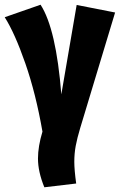

<svg xmlns="http://www.w3.org/2000/svg" viewBox="-37 -570 508 814"><path d="M223 -170 288 -549 451 -517 303 -27Q290 16 284 48.5Q278 81 278 116Q278 150 286 208L151 224Q124 158 124 102Q124 51 143 -12Q115 -173 70.5 -301Q26 -429 -17 -497L135 -550Q201 -448 223 -170Z"/></svg>

Font: Fira Sans Compressed ExtraBold
Style: Regular
Weight: 800
Width: 1
Designer: bBox Type GmbH & Carrois Corporate GbR & Edenspiekermann AG
Foundry: bBox Type GmbH & Carrois Corporate GbR & Edenspiekermann AG
Version: Version 4.301